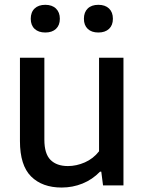

<svg xmlns="http://www.w3.org/2000/svg" viewBox="-20 -790 616 818"><path d="M65 -189V-544H169V-195Q169 -135 195.2 -108.8Q221.5 -82.5 269.5 -82.5Q305.5 -82.5 341.5 -98.2Q377.5 -114 402 -145.5V-544H506V0H419L411.5 -58.5H406Q373.5 -25 331.5 -8Q289.5 9 242.5 9Q160 9 112.5 -38.2Q65 -85.5 65 -189ZM111 -710Q111 -738 127.5 -753.8Q144 -769.5 173 -769.5Q202 -769.5 218.5 -753.5Q235 -737.5 235 -710Q235 -682.5 218.5 -667Q202 -651.5 173 -651.5Q144 -651.5 127.5 -667Q111 -682.5 111 -710ZM337.5 -710Q337.5 -738 353.8 -753.8Q370 -769.5 399 -769.5Q428 -769.5 444.5 -753.8Q461 -738 461 -710Q461 -682.5 444.5 -667Q428 -651.5 399 -651.5Q370 -651.5 353.8 -667Q337.5 -682.5 337.5 -710Z"/></svg>

Font: Encode Sans Medium
Style: Regular
Weight: 500
Designer: Multiple Designers
Foundry: Impallari Type
Version: Version 2.000